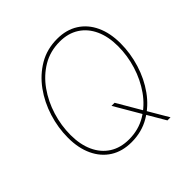

<svg xmlns="http://www.w3.org/2000/svg" viewBox="-207 -904 1140 1140"><g transform="rotate(-45 363.0 -334.0)"><path d="M386.7 -227.5H412.6L503.9 -71.3L507.8 -65.4L586.4 68.4H560.5L488.8 -53.7L484.9 -59.6ZM318.8 9.8Q241.2 9.8 185.5 -25.6Q129.9 -61 99.9 -125.2Q69.8 -189.5 69.8 -275.4Q69.8 -359.9 95.5 -441.9Q121.1 -523.9 169.4 -590.6Q217.8 -657.2 285.9 -697.3Q354 -737.3 439.5 -737.3Q516.6 -737.3 572.3 -701.9Q627.9 -666.5 657.7 -602.5Q687.5 -538.6 687.5 -452.1Q687.5 -368.2 662.1 -285.9Q636.7 -203.6 588.9 -137Q541 -70.3 472.9 -30.3Q404.8 9.8 318.8 9.8ZM319.8 -12.7Q399.9 -12.7 463.6 -50.8Q527.3 -88.9 572.3 -152.6Q617.2 -216.3 641.1 -293.7Q665 -371.1 665 -450.2Q665 -530.8 637.9 -590.1Q610.8 -649.4 560.1 -682.1Q509.3 -714.8 439 -714.8Q358.4 -714.8 294.4 -676.8Q230.5 -638.7 185.3 -575Q140.1 -511.2 116.2 -433.6Q92.3 -356 92.3 -276.9Q92.3 -197.3 119.4 -137.7Q146.5 -78.1 197.5 -45.4Q248.5 -12.7 319.8 -12.7Z"/></g></svg>

Font: Inter 20pt Thin
Style: Italic
Weight: 250
Italic angle: -9.3988°
Version: Version 4.001;git-66647c0bb